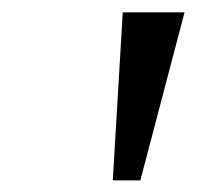

<svg xmlns="http://www.w3.org/2000/svg" viewBox="-20 -748 328 320"><path d="M168 -447.3 184.6 -727.5H287.6L213.9 -447.3Z"/></svg>

Font: Inter
Style: Italic
Weight: 400
Italic angle: -9.3988°
Designer: Rasmus Andersson
Foundry: rsms
Version: Version 4.001;git-66647c0bb